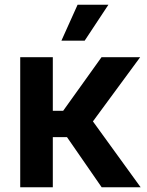

<svg xmlns="http://www.w3.org/2000/svg" viewBox="-20 -786 616 806"><path d="M64.9 0V-545.9H201.7V-320.8H245.1L406.2 -545.9H568.4L370.1 -276.4L570.3 0H406.7L261.2 -210.4H201.7V0ZM237.8 -615.2 305.7 -766.1H435.1L335.4 -615.2Z"/></svg>

Font: Inter
Style: 650
Weight: 650
Designer: Rasmus Andersson
Foundry: rsms
Version: Version 4.001;git-66647c0bb